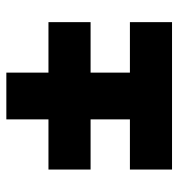

<svg xmlns="http://www.w3.org/2000/svg" viewBox="2 -598 575 620"><g transform="rotate(-90 290.0 -288.5)"><path d="M52 -21V-157H214V-284H52V-420H214V-556H365V-420H528V-284H365V-157H528V-21Z"/></g></svg>

Font: Georama SemiExpanded
Style: Bold
Weight: 700
Width: 6
Designer: Jean-Baptiste Levee
Foundry: Production Type
Version: Version 1.001